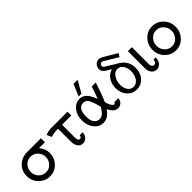

<svg xmlns="http://www.w3.org/2000/svg" viewBox="181 -1722 2760 2760"><g transform="rotate(-45 1560.5 -342.0)"><path d="M42 -232Q42 -336 113.5 -404Q185 -472 292 -472H572V-391H450Q513 -320 513 -232Q513 -136 446.5 -63.5Q380 9 278 9Q182 9 112 -61Q42 -131 42 -232ZM125 -232Q125 -168 169 -120.5Q213 -73 278 -73Q343 -73 387.5 -120Q432 -167 432 -232Q432 -296 387.5 -343.5Q343 -391 278 -391Q213 -391 169 -344Q125 -297 125 -232Z M663 -446Q713 -472 795 -472H1111V-395H924V-188Q924 -183 923.5 -167Q923 -151 923.5 -143.5Q924 -136 925 -121.5Q926 -107 928 -99.5Q930 -92 934 -83.5Q938 -75 945 -71Q952 -67 961 -67Q978 -67 987.5 -81Q997 -95 998 -109H1056Q1054 -54 1022 -22.5Q990 9 949 9Q896 9 870.5 -29.5Q845 -68 843 -117Q842 -142 842 -194V-395Q793 -395 763 -391Q733 -387 715 -380L696 -374Z M1379 -513 1456 -693H1539L1436 -513ZM1365 -481Q1403 -481 1434.5 -463.5Q1466 -446 1488 -414.5Q1510 -383 1523 -356.5Q1536 -330 1549 -295Q1601 -431 1613 -481H1696Q1636 -295 1593 -201Q1589 -193 1589 -187Q1589 -180 1596 -162Q1629 -70 1662 -70Q1679 -70 1683 -93H1765Q1763 -45 1732.5 -18Q1702 9 1663 9Q1634 9 1608.5 -7Q1583 -23 1570.5 -41Q1558 -59 1547 -78.5Q1536 -98 1535 -99Q1462 9 1366 9Q1283 9 1226 -61Q1169 -131 1169 -237Q1169 -343 1225.5 -412Q1282 -481 1365 -481ZM1251 -236Q1251 -145 1284 -107Q1317 -69 1365 -69Q1436 -69 1497 -180Q1499 -183 1499 -190Q1499 -196 1487 -235Q1476 -270 1471 -285.5Q1466 -301 1454 -328.5Q1442 -356 1431.5 -368.5Q1421 -381 1404.5 -392Q1388 -403 1368 -403Q1360 -404 1343 -402Q1251 -385 1251 -236Z M1839 -224Q1839 -311 1883.5 -373.5Q1928 -436 1996 -451Q1985 -458 1965 -470.5Q1945 -483 1936.5 -488Q1928 -493 1914 -502.5Q1900 -512 1895 -517.5Q1890 -523 1881.5 -531.5Q1873 -540 1870.5 -547.5Q1868 -555 1865.5 -565Q1863 -575 1863 -586Q1863 -622 1888 -653.5Q1913 -685 1952 -688Q1972 -691 1988 -686Q2009 -680 2127 -608L2226 -549L2195 -497L2088 -562Q2003 -614 1988 -622Q1973 -630 1964 -630Q1947 -630 1935 -617Q1923 -604 1923 -588Q1923 -580 1925.5 -573.5Q1928 -567 1936 -560.5Q1944 -554 1947 -551.5Q1950 -549 1963 -542L1976 -534Q2048 -488 2145 -432L2147 -428Q2192 -400 2221.5 -348Q2251 -296 2251 -224Q2251 -121 2191 -56Q2131 9 2044 9Q1956 9 1897.5 -57.5Q1839 -124 1839 -224ZM1920 -208Q1920 -153 1942 -112Q1964 -71 2003 -58Q2023 -50 2045 -52Q2102 -56 2136 -110Q2170 -164 2171 -236Q2171 -262 2166 -285Q2156 -335 2126 -367Q2096 -399 2051 -399Q1997 -399 1958.5 -343Q1920 -287 1920 -208Z M2340 -126V-473H2421L2422 -472V-152Q2422 -150 2421.5 -144.5Q2421 -139 2421 -136Q2421 -73 2463 -63Q2482 -63 2498 -78.5Q2514 -94 2517 -128H2560Q2558 -59 2524.5 -25Q2491 9 2450 9Q2404 9 2372 -27.5Q2340 -64 2340 -126Z M2604 -236Q2604 -335 2671.5 -408Q2739 -481 2839 -481Q2936 -481 3005.5 -409.5Q3075 -338 3075 -236Q3075 -137 3007.5 -64Q2940 9 2839 9Q2743 9 2673.5 -62Q2604 -133 2604 -236ZM2686 -236Q2686 -171 2729.5 -122Q2773 -73 2839 -73Q2905 -73 2949 -122Q2993 -171 2993 -236Q2993 -301 2949.5 -350Q2906 -399 2839 -399Q2773 -399 2729.5 -350.5Q2686 -302 2686 -236Z"/></g></svg>

Font: Coval
Style: Light
Weight: 300
Foundry: Context Ltd
Version: Version 001.000